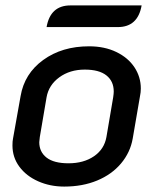

<svg xmlns="http://www.w3.org/2000/svg" viewBox="-20 -680 566 709"><path d="M26 -143Q26 -159 28 -168L56 -325Q70 -408 139.5 -458.5Q209 -509 309 -509Q366 -509 409.5 -488Q453 -467 476.5 -431.5Q500 -396 500 -353Q500 -339 497 -325L470 -168Q461 -117 427 -76.5Q393 -36 339 -13.5Q285 9 217 9Q165 9 121 -10.5Q77 -30 51.5 -64.5Q26 -99 26 -143ZM373 -174 398 -321Q400 -335 400 -342Q400 -380 373 -401.5Q346 -423 293 -423Q238 -423 199 -394.5Q160 -366 152 -321L127 -174Q125 -160 125 -155Q125 -119 152 -98Q179 -77 233 -77Q289 -77 327 -103Q365 -129 373 -174ZM240 -660H503Q489 -580 415 -580H152Q166 -660 240 -660Z"/></svg>

Font: K2D Medium
Style: Italic
Weight: 500
Italic angle: -10°
Designer: Katatrad Aksorn Co.,Ltd.
Foundry: Cadson Demak Co.,Ltd.
Version: Version 1.000; ttfautohint (v1.6)